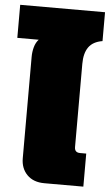

<svg xmlns="http://www.w3.org/2000/svg" viewBox="-86 -831 496 868"><g transform="rotate(5 162.5 -397.0)"><path d="M149 0Q99 0 70.5 -29Q42 -58 42 -104V-564Q42 -587 48 -608.5Q54 -630 67 -644H-30V-794H355V-663Q312 -656 292.5 -628.5Q273 -601 273 -553V-175Q273 -150 298 -150H326V0Z"/></g></svg>

Font: Kanit Black
Style: Regular
Weight: 900
Designer: Katatrad Team
Foundry: CadsonDemak
Version: Version 2.000; ttfautohint (v1.8.3)